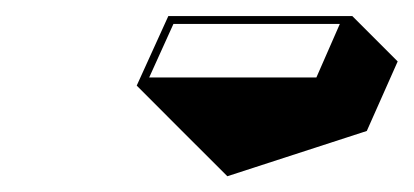

<svg xmlns="http://www.w3.org/2000/svg" viewBox="-20 -525 517 240"><path d="M150.9 -418 190.4 -504.9H420.4L477.1 -448.2L438.5 -361.3L264.2 -304.7L207.5 -361.3ZM166.5 -428.2H375.5L404.8 -495.1H196.8Z"/></svg>

Font: Linux Biolinum Shadow O
Style: Italic
Weight: 400
Italic angle: -12°
Designer: Philipp H. Poll
Foundry: Philipp H. Poll
Version: Version 0.6.2